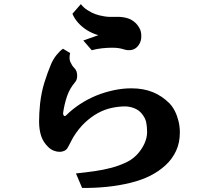

<svg xmlns="http://www.w3.org/2000/svg" viewBox="-20 -854 1040 933"><path d="M320.8 -596.2Q314.5 -569.3 322 -552.5Q329.6 -535.6 339.8 -524.9Q348.1 -517.1 351.6 -507.3Q355 -497.6 355 -486.8Q355 -466.3 345.2 -455.1Q318.4 -423.8 305.7 -386.2Q293 -348.6 287.1 -308.1Q285.6 -298.3 290 -292.5Q291.5 -290.5 293.5 -290Q296.9 -289.1 301.8 -293.9Q331.1 -323.2 368.4 -347.7Q405.8 -372.1 446.8 -389.2Q488.8 -406.2 532.5 -415.5Q576.2 -424.8 618.2 -424.8Q677.2 -424.8 722.7 -406.2Q768.1 -387.7 804.2 -351.1Q818.8 -335.9 830.1 -313.5Q841.3 -291 847.7 -264.4Q854 -237.8 854 -210Q854 -160.6 835.7 -121.1Q817.4 -81.5 784.9 -51.5Q752.4 -21.5 710 0Q668.5 21 613.8 34.4Q559.1 47.9 498.5 54Q438 60.1 378.9 59.1L349.1 -11.2Q396.5 -16.1 439.2 -22.2Q481.9 -28.3 521 -38.6Q560.1 -48.8 597.2 -66.9Q625 -80.6 647 -104.2Q668.9 -127.9 681.9 -156.2Q694.8 -184.6 694.8 -211.9Q694.8 -239.7 690.4 -260.3Q686 -280.8 668.9 -301.8Q654.8 -319.3 632.3 -328.1Q609.9 -336.9 587.9 -336.9Q556.6 -336.9 522.5 -329.6Q488.3 -322.3 455.1 -304.2Q422.4 -286.1 392.1 -257.6Q361.8 -229 335.9 -187Q333 -182.1 327.6 -171.6Q322.3 -161.1 316.7 -150.6Q311 -140.1 308.1 -134.8Q302.7 -126 292.5 -121.1Q282.2 -116.2 270 -116.2Q255.9 -116.2 241.5 -121.8Q227.1 -127.4 215.8 -138.2Q189.9 -162.6 179.9 -193.6Q169.9 -224.6 169.9 -263.7Q169.9 -302.7 174.8 -351.1Q181.2 -406.2 195.6 -452.6Q210 -499 228 -542Q238.8 -566.9 254.6 -586.7Q270.5 -606.4 286.1 -617.2ZM373 -834Q385.7 -816.9 406.2 -804Q426.8 -791 443.8 -785.2Q460.9 -778.8 485.8 -774.7Q510.7 -770.5 540 -772Q570.3 -773.4 595.9 -766.6Q621.6 -759.8 641.1 -740.2Q649.4 -731.9 657 -718.5Q664.6 -705.1 666 -689.9Q668.5 -664.6 661.1 -648.2Q653.8 -631.8 643.1 -623Q630.9 -612.3 614.7 -610.6Q598.6 -608.9 583 -613.8Q570.8 -617.7 557.9 -619.9Q544.9 -622.1 523.9 -622.1Q501.5 -622.1 476.1 -619.4Q450.7 -616.7 425.8 -609.9L384.8 -657.2L458 -683.1Q428.2 -691.4 402.6 -707.5Q377 -723.6 358.9 -744.4Q340.8 -765.1 332 -787.1Z"/></svg>

Font: BIZ UDMincho
Style: Bold
Weight: 700
Monospace: yes
Designer: TypeBank Co., Ltd.
Foundry: Morisawa Inc.
Version: Version 1.06